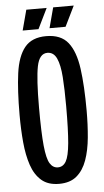

<svg xmlns="http://www.w3.org/2000/svg" viewBox="-56 -836 476 883"><g transform="rotate(-5 181.5 -394.5)"><path d="M181 11Q130 11 99.5 -15.5Q69 -42 53.5 -88Q38 -134 32.5 -193.5Q27 -253 27 -320Q27 -434 37.5 -512Q48 -590 81 -630.5Q114 -671 180 -671Q248 -671 281 -629.5Q314 -588 325 -508Q336 -428 336 -313Q336 -248 330.5 -189.5Q325 -131 309 -86Q293 -41 262.5 -15Q232 11 181 11ZM182 -65Q206 -65 219.5 -88.5Q233 -112 238.5 -172Q244 -232 244 -342Q244 -420 240 -476.5Q236 -533 222 -563.5Q208 -594 179 -594Q142 -594 130.5 -536.5Q119 -479 119 -346Q119 -231 125 -170.5Q131 -110 145 -87.5Q159 -65 182 -65ZM148 -706H75L100 -800H194ZM273 -706H199L224 -800H319Z"/></g></svg>

Font: Bricolage Grotesque 48pt Condensed
Style: Regular
Weight: 400
Width: 3
Designer: Mathieu Triay
Foundry: Atelier Triay
Version: Version 1.000; ttfautohint (v1.8.4.7-5d5b);gftools[0.9.32]